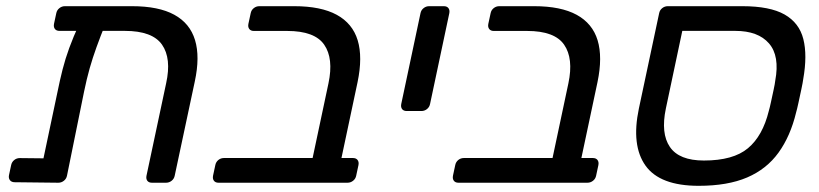

<svg xmlns="http://www.w3.org/2000/svg" viewBox="-20 -591 2650 621"><path d="M172.4 -491.1Q162.3 -491.1 157.5 -497.4Q152.7 -503.8 154.7 -514L162 -548.1Q164 -558.3 172 -564.6Q179.9 -571 190.1 -571H406.7Q493.2 -571 543.7 -543.3Q594.3 -515.7 610.8 -461.4Q627.3 -407.1 609.9 -326.8L545.1 -22.9Q543.1 -12.7 535.2 -6.4Q527.2 0 517 0H471.5Q461.3 0 456.5 -6.3Q451.8 -12.6 453.8 -22.7L517.4 -321.8Q535.1 -402.1 504 -446.6Q472.8 -491.1 383.8 -491.1ZM273.1 -539.7H298.4Q313.6 -539.7 319.2 -532.3Q324.7 -524.9 321.2 -514.1Q304.4 -472.4 292.1 -438.3Q279.7 -404.1 270.1 -370.3Q260.5 -336.5 251.9 -294.6L196.7 -22.9Q194.7 -12.7 186.7 -6.4Q178.7 0 168.6 0L27.6 -1.6Q17.4 -1.6 12.3 -8Q7.1 -14.4 9.1 -24.6L16 -56.7Q18 -66.9 25.9 -73.3Q33.7 -79.7 43.9 -79.7L120.6 -78.9L165.3 -290.5Q173.6 -331.8 182.4 -366.3Q191.2 -400.8 204 -435.9Q216.8 -471.1 236.9 -514.9Q242.8 -526.1 250.4 -532.9Q258.1 -539.7 273.1 -539.7Z M686.9 0Q676.7 0 671.9 -6.4Q667.1 -12.7 669.1 -22.9L676.4 -57Q678.4 -67.2 686.3 -73.6Q694.2 -79.9 704.4 -79.9H991.1L1042.4 -321.6Q1059.4 -401.9 1028.6 -446.4Q997.9 -490.9 908.9 -490.9H801.2Q791 -490.9 786.2 -497.3Q781.4 -503.6 783.4 -513.8L790.8 -548.1Q792.8 -558.3 800.7 -564.6Q808.7 -571 818.9 -571H931.6Q1018.1 -571 1069.2 -543.1Q1120.3 -515.2 1136.9 -460.7Q1153.4 -406.1 1136.5 -325.3L1084.4 -79.9H1121.4Q1131.6 -79.9 1136.5 -73.6Q1141.4 -67.2 1139.4 -57L1132.1 -22.9Q1130.1 -12.7 1122.1 -6.4Q1114.1 0 1103.9 0Z M1295.5 -231.9Q1285.3 -231.9 1280.5 -238.2Q1275.8 -244.6 1277.8 -254.8L1340 -548.1Q1342 -558.3 1350 -564.6Q1357.9 -571 1368.1 -571H1415.5Q1425.7 -571 1430.5 -564.6Q1435.2 -558.3 1433.2 -548.1L1371 -254.8Q1369 -244.6 1361 -238.2Q1353.1 -231.9 1342.9 -231.9Z M1462.9 0Q1452.7 0 1447.9 -6.4Q1443.1 -12.7 1445.1 -22.9L1452.4 -57Q1454.4 -67.2 1462.3 -73.6Q1470.2 -79.9 1480.4 -79.9H1767.1L1818.4 -321.6Q1835.4 -401.9 1804.6 -446.4Q1773.9 -490.9 1684.9 -490.9H1577.2Q1567 -490.9 1562.2 -497.3Q1557.4 -503.6 1559.4 -513.8L1566.8 -548.1Q1568.8 -558.3 1576.7 -564.6Q1584.7 -571 1594.9 -571H1707.6Q1794.1 -571 1845.2 -543.1Q1896.3 -515.2 1912.9 -460.7Q1929.4 -406.1 1912.5 -325.3L1860.4 -79.9H1897.4Q1907.6 -79.9 1912.5 -73.6Q1917.4 -67.2 1915.4 -57L1908.1 -22.9Q1906.1 -12.7 1898.1 -6.4Q1890.1 0 1879.9 0Z M2239.8 10Q2114.6 10 2067.9 -55.2Q2021.3 -120.5 2046.3 -239.6L2111.9 -548.1Q2113.9 -558.3 2121.8 -564.6Q2129.8 -571 2140 -571H2380.8Q2470.1 -571 2517.6 -544.1Q2565.1 -517.1 2578.3 -464.6Q2591.6 -412 2577.9 -334.9Q2576.7 -324.9 2572 -302.8Q2567.3 -280.7 2562.6 -259Q2557.9 -237.2 2554.9 -227.2Q2536.5 -150.6 2498 -97.3Q2459.6 -44.1 2396.5 -17Q2333.4 10 2239.8 10ZM2256.7 -71.8Q2351.6 -71.8 2399.2 -111.6Q2446.8 -151.4 2466.6 -232.2Q2469.6 -242.2 2473.8 -261.9Q2478 -281.6 2482.2 -300.8Q2486.4 -319.9 2487.4 -329.9Q2502.4 -410.2 2467.2 -450.6Q2432.1 -491.1 2358.1 -491.1H2186.8L2133.7 -240.3Q2116.7 -159.5 2146.7 -115.7Q2176.6 -71.8 2256.7 -71.8Z"/></svg>

Font: Rubik Light
Style: Italic
Weight: 300
Italic angle: -12°
Designer: Hubert and Fischer
Foundry: Hubert and Fischer
Version: Version 2.300;gftools[0.9.30]